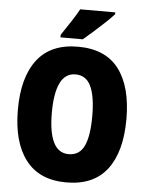

<svg xmlns="http://www.w3.org/2000/svg" viewBox="-61 -976 796 1036"><g transform="rotate(5 337.0 -458.5)"><path d="M631 -358Q631 -182 558 -86Q485 10 337 10Q191 10 117 -86.5Q43 -183 43 -359Q43 -534 116.5 -629.5Q190 -725 337 -725Q486 -725 558.5 -629.5Q631 -534 631 -358ZM227 -358Q227 -252 254 -197.5Q281 -143 337 -143Q395 -143 420.5 -196.5Q446 -250 446 -358Q446 -466 420 -520.5Q394 -575 337 -575Q281 -575 254 -519.5Q227 -464 227 -358ZM521 -917Q505 -899 476.5 -872Q448 -845 416.5 -817Q385 -789 359 -767H238V-781Q262 -817 287.5 -855.5Q313 -894 331 -927H521Z"/></g></svg>

Font: Noto Sans Tamil Condensed Black
Style: Regular
Weight: 900
Width: 3
Designer: Jelle Bosma - Monotype Design Team
Foundry: Monotype Imaging Inc.
Version: Version 2.004; ttfautohint (v1.8.4.7-5d5b)